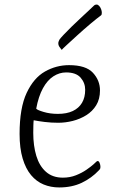

<svg xmlns="http://www.w3.org/2000/svg" viewBox="-20 -810 505 843"><path d="M240 13Q203 13 171.5 0Q140 -13 116.5 -41Q93 -69 79.5 -114Q66 -159 66 -222Q66 -336 97 -402Q128 -468 177.5 -496Q227 -524 283 -524Q357 -524 388 -490.5Q419 -457 419 -413Q419 -375 402.5 -348Q386 -321 358.5 -304Q331 -287 299 -279Q267 -271 236 -271Q205 -271 176.5 -274.5Q148 -278 128 -282Q127 -277 126.5 -259Q126 -241 126 -227Q126 -170 139.5 -125.5Q153 -81 182 -55.5Q211 -30 256 -30Q287 -30 313.5 -40.5Q340 -51 360 -65Q380 -79 390 -88Q400 -97 403 -100Q406 -103 409 -103Q414 -103 417.5 -94.5Q421 -86 421 -77Q421 -73 420 -70Q419 -67 414 -62Q382 -28 339 -7.5Q296 13 240 13ZM139 -333Q143 -327 171.5 -318.5Q200 -310 234 -310Q273 -310 299.5 -322.5Q326 -335 340 -358.5Q354 -382 354 -416Q354 -446 334 -469Q314 -492 270 -492Q241 -492 214.5 -475Q188 -458 168.5 -422.5Q149 -387 139 -333ZM251 -591Q250 -593 243 -601.5Q236 -610 236 -620Q236 -624 237.5 -628Q239 -632 241 -636Q245 -642 259.5 -657.5Q274 -673 294 -692.5Q314 -712 334.5 -731Q355 -750 370.5 -764.5Q386 -779 391 -784Q395 -788 398 -789Q401 -790 404 -790Q410 -790 415.5 -784Q421 -778 424 -769.5Q427 -761 427 -755Q427 -751 426.5 -748Q426 -745 424 -743Q405 -729 376.5 -705Q348 -681 320 -655.5Q292 -630 272.5 -612Q253 -594 251 -591Z"/></svg>

Font: Briem Hand Thin
Style: Regular
Weight: 100
Designer: Gunnlaugur SE Briem, Eben Sorkin
Foundry: Sorkin Type Co.
Version: Version 1.003